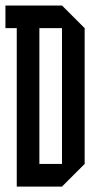

<svg xmlns="http://www.w3.org/2000/svg" viewBox="-20 -687 373 707"><path d="M125 -83.3H208.3V-583.3H125ZM208.3 -666.7 291.7 -583.3V-83.3L208.3 0H41.7V-583.3H0V-666.7Z"/></svg>

Font: Yulong
Style: Regular
Weight: 400
Designer: GGBotNet
Foundry: f0n7.com
Version: 1.00